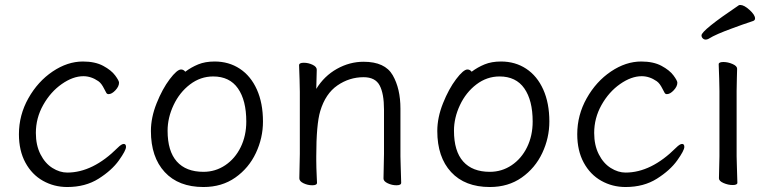

<svg xmlns="http://www.w3.org/2000/svg" viewBox="-20 -733 3075 771"><path d="M250 18Q197 18 152.5 -7Q108 -32 82 -80Q56 -128 56 -194Q56 -271 94 -338.5Q132 -406 191.5 -446Q251 -486 313 -486Q362 -486 394.5 -468.5Q427 -451 442.5 -430Q458 -409 458 -401Q458 -386 443.5 -370.5Q429 -355 416 -355Q410 -355 407 -360Q404 -365 398.5 -376Q393 -387 387.5 -394.5Q382 -402 375 -407Q346 -427 315 -427Q273 -427 228 -395.5Q183 -364 153.5 -311.5Q124 -259 124 -199Q124 -150 142.5 -113.5Q161 -77 190.5 -58.5Q220 -40 250 -40Q353 -40 453 -140Q468 -155 477 -155Q486 -155 486 -143Q486 -129 457.5 -89Q429 -49 376 -15.5Q323 18 250 18Z M842 -486Q899 -486 943 -457Q987 -428 1011.5 -373.5Q1036 -319 1036 -245Q1036 -179 1007.5 -118.5Q979 -58 925 -20Q871 18 797 18Q697 18 641.5 -42Q586 -102 586 -207Q586 -261 609 -318.5Q632 -376 661.5 -415Q691 -454 707 -454Q717 -454 724 -445Q748 -463 776 -474.5Q804 -486 842 -486ZM969 -245Q969 -330 935.5 -378Q902 -426 836 -426Q785 -426 743 -394Q701 -362 677 -311Q653 -260 653 -208Q653 -126 690 -84.5Q727 -43 797 -43Q845 -43 884.5 -69.5Q924 -96 946.5 -142Q969 -188 969 -245Z M1522 -115V-293Q1522 -357 1504.5 -390Q1487 -423 1440 -423Q1383 -423 1335 -390Q1287 -357 1266 -287Q1250 -234 1250 -105V-89Q1250 -63 1252 -21L1253 1Q1253 11 1234 11Q1216 11 1199 3Q1182 -5 1182 -17L1184 -115V-364L1183 -413L1181 -471Q1181 -481 1200 -481Q1218 -481 1235 -473Q1252 -465 1252 -453L1250 -376Q1282 -428 1333 -456.5Q1384 -485 1440 -485Q1526 -485 1557 -431Q1588 -377 1588 -297V-105L1589 -67L1591 1Q1591 11 1572 11Q1554 11 1537 3Q1520 -5 1520 -16V-17Z M1992 -486Q2049 -486 2093 -457Q2137 -428 2161.5 -373.5Q2186 -319 2186 -245Q2186 -179 2157.5 -118.5Q2129 -58 2075 -20Q2021 18 1947 18Q1847 18 1791.5 -42Q1736 -102 1736 -207Q1736 -261 1759 -318.5Q1782 -376 1811.5 -415Q1841 -454 1857 -454Q1867 -454 1874 -445Q1898 -463 1926 -474.5Q1954 -486 1992 -486ZM2119 -245Q2119 -330 2085.5 -378Q2052 -426 1986 -426Q1935 -426 1893 -394Q1851 -362 1827 -311Q1803 -260 1803 -208Q1803 -126 1840 -84.5Q1877 -43 1947 -43Q1995 -43 2034.5 -69.5Q2074 -96 2096.5 -142Q2119 -188 2119 -245Z M2492 18Q2439 18 2394.5 -7Q2350 -32 2324 -80Q2298 -128 2298 -194Q2298 -271 2336 -338.5Q2374 -406 2433.5 -446Q2493 -486 2555 -486Q2604 -486 2636.5 -468.5Q2669 -451 2684.5 -430Q2700 -409 2700 -401Q2700 -386 2685.5 -370.5Q2671 -355 2658 -355Q2652 -355 2649 -360Q2646 -365 2640.5 -376Q2635 -387 2629.5 -394.5Q2624 -402 2617 -407Q2588 -427 2557 -427Q2515 -427 2470 -395.5Q2425 -364 2395.5 -311.5Q2366 -259 2366 -199Q2366 -150 2384.5 -113.5Q2403 -77 2432.5 -58.5Q2462 -40 2492 -40Q2595 -40 2695 -140Q2710 -155 2719 -155Q2728 -155 2728 -143Q2728 -129 2699.5 -89Q2671 -49 2618 -15.5Q2565 18 2492 18Z M2961 -634Q2950 -630 2918.5 -618.5Q2887 -607 2864 -597Q2841 -587 2825 -577Q2819 -574 2814 -574Q2807 -574 2802 -579Q2797 -584 2797 -591Q2797 -611 2947 -712Q2949 -713 2953 -713Q2968 -713 2990 -693Q3012 -673 3012 -659Q3012 -652 3005 -649ZM2868 -417 2866 -475Q2866 -484 2885 -484Q2903 -484 2921.5 -476Q2940 -468 2940 -457Q2940 -436 2939 -421L2938 -368V-105L2939 -67L2941 1Q2941 10 2922 10Q2904 10 2885.5 2Q2867 -6 2867 -17L2869 -105V-368Z"/></svg>

Font: Iansui
Style: Regular
Weight: 400
Designer: But Ko / Fontworks Inc.
Foundry: zi-hi.com / Fontworks Inc.
Version: Version 1.002